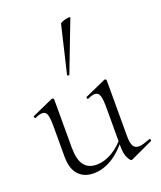

<svg xmlns="http://www.w3.org/2000/svg" viewBox="-137 -818 765 914"><g transform="rotate(-20 245.0 -361.0)"><path d="M180 7Q132 7 104 -23.5Q76 -54 76 -115V-270Q76 -311 70 -328.5Q64 -346 47 -346Q32 -346 11 -336Q7 -334 4.5 -340Q2 -346 6 -347L111 -394Q113 -395 115 -395Q117 -395 120 -393Q123 -391 123 -388V-145Q123 -84 144 -55.5Q165 -27 207 -27Q248 -27 289 -51.5Q330 -76 361 -119L366 -108Q317 -46 272 -19.5Q227 7 180 7ZM389 -388V-105Q389 -71 397.5 -55.5Q406 -40 426 -40Q437 -40 450 -44Q463 -48 482 -55Q487 -57 489 -51.5Q491 -46 487 -44L375 8Q373 9 371 9Q364 9 353.5 -11.5Q343 -32 343 -71V-270Q343 -311 336.5 -328.5Q330 -346 313 -346Q298 -346 277 -336Q273 -334 271 -340Q269 -346 273 -347L378 -394Q380 -395 381 -395Q383 -395 386 -393Q389 -391 389 -388ZM231 -474Q230 -471 224.5 -472.5Q219 -474 220 -476L277 -716Q278 -719 286 -722.5Q294 -726 304.5 -728.5Q315 -731 322.5 -731Q330 -731 328 -727Z"/></g></svg>

Font: Cormorant Infant Light Light
Style: Regular
Weight: 300
Version: Version 4.001